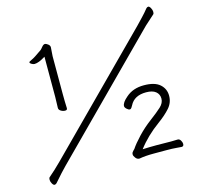

<svg xmlns="http://www.w3.org/2000/svg" viewBox="-127 -975 1254 1199"><g transform="rotate(-15 500.0 -375.5)"><path d="M177 -11Q147 19 94 80Q88 86 80.5 86Q73 86 65.5 73Q58 60 58 48Q58 36 63 32Q102 -1 145 -44L836 -739Q855 -759 877.5 -782.5Q900 -806 919 -830Q925 -837 932.5 -837Q940 -837 947.5 -823.5Q955 -810 955 -798Q955 -786 950 -782Q932 -765 910 -746Q888 -727 868 -706ZM226 -703Q182 -675 155 -675Q147 -675 136.5 -681Q126 -687 126 -692.5Q126 -698 143.5 -705Q161 -712 213 -749Q218 -753 228.5 -766Q239 -779 248 -779Q257 -779 268.5 -770Q280 -761 280 -750L276 -693V-448Q276 -402 278 -358V-356Q278 -344 264 -344Q250 -344 237 -352Q224 -360 224 -372V-373L226 -443ZM808 58H727Q673 58 636 65H633Q620 65 610 52Q600 39 600 30Q600 21 603.5 16Q607 11 611 7Q615 3 619 -1Q638 -30 677.5 -72Q717 -114 764.5 -149.5Q812 -185 838 -209Q864 -233 864 -261.5Q864 -290 843 -307Q822 -324 781 -324Q704 -324 676 -268Q672 -261 667.5 -254Q663 -247 655.5 -247Q648 -247 637 -257Q626 -267 626 -276Q626 -299 663 -330Q708 -370 778.5 -370Q849 -370 882 -340.5Q915 -311 915 -266.5Q915 -222 885.5 -188.5Q856 -155 808 -120Q724 -59 669 14Q711 12 759 12L854 13L896 12Q907 12 914.5 24Q922 36 922 47Q922 63 908 63Q902 63 876 60.5Q850 58 808 58Z"/></g></svg>

Font: ToneOZ-Pinyin-WenKai-Light
Style: Light
Weight: 300
Designer: Fontworks Inc.
Foundry: ToneOZ
Version: Version 0.240331